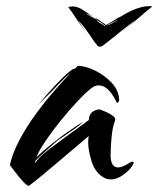

<svg xmlns="http://www.w3.org/2000/svg" viewBox="-20 -588 516 625"><path d="M464 -568Q472 -568 476 -567Q460 -555 434 -532Q408 -509 381 -488Q379 -487 386 -492.5Q393 -498 403 -506.5Q413 -515 420 -521Q401 -509 374 -486.5Q347 -464 327 -449L314 -439Q310 -436 305 -436Q300 -436 297 -439V-440Q296 -442 294 -444Q292 -446 290 -448Q279 -464 263.5 -486.5Q248 -509 234 -521Q240 -512 249 -499Q258 -486 256 -488Q240 -509 225.5 -531.5Q211 -554 202 -565Q206 -566 209 -566.5Q212 -567 216 -567Q233 -567 250 -555.5Q267 -544 285 -532Q279 -535 272.5 -538.5Q266 -542 258 -544L282 -531Q283 -530 284 -530L287 -528Q293 -526 297 -522Q296 -521 296 -520.5Q296 -520 300 -517Q305 -513 311 -510Q317 -507 321 -503Q322 -503 322 -503.5Q322 -504 323 -504Q317 -509 310.5 -513.5Q304 -518 297 -522Q297 -523 295 -525L287 -531Q293 -529 300.5 -524Q308 -519 319 -511Q320 -511 321.5 -509.5Q323 -508 325 -506Q327 -508 329.5 -509Q332 -510 333 -511Q343 -516 353 -523Q363 -530 373 -534Q400 -551 423.5 -559.5Q447 -568 464 -568ZM284 -530 282 -531Q279 -533 283.5 -530.5Q288 -528 284 -530ZM362 -523 327 -505Q336 -507 342 -510.5Q348 -514 355 -518Q360 -520 360.5 -521Q361 -522 362 -523ZM74 17Q68 17 55.5 3.5Q43 -10 30.5 -26.5Q18 -43 12 -51Q21 -90 43.5 -132.5Q66 -175 96 -216Q126 -257 156.5 -292Q187 -327 210 -351Q193 -338 174 -317.5Q155 -297 148 -290Q136 -278 124 -266.5Q112 -255 102 -244Q132 -281 161.5 -312Q191 -343 204 -353Q207 -356 212.5 -360Q218 -364 225 -365L233 -374Q260 -373 291 -357.5Q322 -342 344.5 -317.5Q367 -293 368 -262Q368 -258 364 -254.5Q360 -251 358 -258Q351 -273 342 -285Q333 -297 322 -304Q312 -310 301 -310Q289 -310 279 -302Q259 -287 231.5 -257.5Q204 -228 176.5 -194Q149 -160 127.5 -128Q106 -96 98 -75Q104 -82 119 -95Q134 -108 151 -121.5Q168 -135 180 -144Q184 -147 197 -156Q210 -165 224.5 -175Q239 -185 248 -190Q248 -188 236.5 -179Q225 -170 209 -159Q193 -148 179.5 -139Q166 -130 163 -127Q152 -117 137.5 -104Q123 -91 111 -80Q99 -69 95 -64Q93 -60 94 -59Q95 -58 98 -62Q107 -75 125 -90Q143 -105 164.5 -120.5Q186 -136 203 -149Q223 -164 239.5 -175.5Q256 -187 269 -197Q270 -218 284.5 -226Q299 -234 307 -231Q313 -229 325.5 -223.5Q338 -218 348 -210.5Q358 -203 354 -194Q347 -178 343.5 -144.5Q340 -111 340 -83Q340 -43 365 -43Q378 -43 400 -57Q408 -62 412 -62Q415 -62 415 -59Q415 -55 410 -47.5Q405 -40 403 -38Q391 -25 374.5 -14.5Q358 -4 341 -4Q334 -4 327 -6Q320 -8 313 -13Q288 -30 277.5 -65Q267 -100 267 -125Q267 -131 267.5 -136Q268 -141 269 -145Q258 -136 232.5 -114.5Q207 -93 176 -66.5Q145 -40 117 -17Q89 6 74 17Z"/></svg>

Font: Smooch
Style: Regular
Weight: 400
Designer: Robert E. Leuschke
Foundry: Robert E. Leuschke
Version: Version 1.010; ttfautohint (v1.8.3)